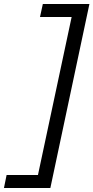

<svg xmlns="http://www.w3.org/2000/svg" viewBox="-55 -747 467 960"><path d="M196.8 192.9H-35.2L-22 127.9H134.8L303.2 -662.1H145L159.2 -727.1H392.1Z"/></svg>

Font: Cadman
Style: Italic
Weight: 400
Italic angle: -12°
Designer: Paul James MIller
Foundry: High-Logic / Made with FontCreator
Version: Version 2.114;March 28, 2021;FontCreator 13.0.0.2683 64-bit